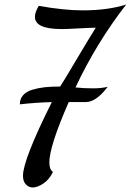

<svg xmlns="http://www.w3.org/2000/svg" viewBox="-20 -745 580 852"><path d="M68 -282Q68 -306 82.5 -322.5Q97 -339 124 -347Q151 -355 179.5 -358Q208 -361 247 -361Q264 -387 316 -475Q368 -563 405 -622Q381 -622 329 -619Q277 -616 254 -616Q135 -616 135 -670Q135 -691 152 -719Q265 -699 346 -699Q459 -699 540 -725Q408 -555 315 -357Q350 -353 393 -353Q432 -353 458 -360Q407 -292 360 -292H285Q199 -96 199 -24Q199 7 215 18Q198 53 171.5 70Q145 87 125 87Q108 87 95 73.5Q82 60 82 35Q82 -36 210 -292Q138 -290 68 -282Z"/></svg>

Font: Dancing Script
Style: Bold
Weight: 700
Designer: Pablo Impallari
Foundry: Pablo Impallari. www.impallari.com Igino Marini. www.ikern.com
Version: Version 1.002